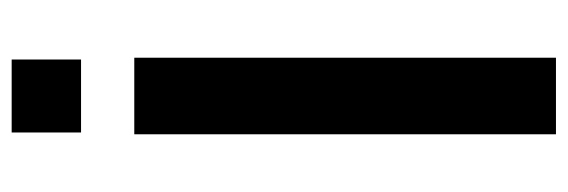

<svg xmlns="http://www.w3.org/2000/svg" viewBox="-334 -616 950 321"><g transform="rotate(-90 140.5 -455.0)"><path d="M77 0V-705H205V0ZM80 -794V-910H202V-794Z"/></g></svg>

Font: Nunito Sans 12pt ExtraLight
Style: Regular
Weight: 200
Version: Version 3.101;gftools[0.9.27]